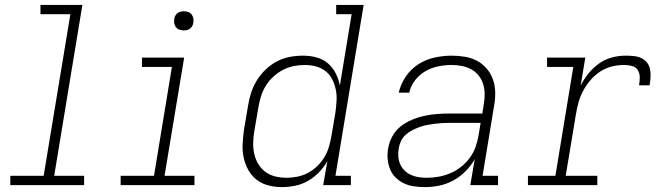

<svg xmlns="http://www.w3.org/2000/svg" viewBox="-20 -755 2740 783"><path d="M22 0V-38H158L267 -697H145V-735H316L201 -38H323V0Z M472 0V-38H608L681 -482H559V-520H731L651 -38H773V0ZM730 -631Q720 -631 711.5 -634Q703 -637 697.5 -644Q692 -651 690.5 -660.5Q689 -670 691 -680Q692 -686 695.5 -692Q699 -698 704.5 -702Q710 -706 716.5 -707.5Q723 -709 730 -709Q739 -709 747.5 -706Q756 -703 761.5 -696Q767 -689 768.5 -679.5Q770 -670 768 -660Q767 -654 763.5 -648Q760 -642 754.5 -638Q749 -634 742.5 -632.5Q736 -631 730 -631Z M1129 8Q1101 8 1074 1Q1047 -6 1026 -22.5Q1005 -39 992 -63Q979 -87 973.5 -113.5Q968 -140 969.5 -168.5Q971 -197 975 -226L992 -326Q996 -352 1004.5 -378Q1013 -404 1028 -428Q1043 -452 1064 -472Q1085 -492 1110 -505Q1135 -518 1162 -523Q1189 -528 1216 -528Q1244 -528 1270.5 -521Q1297 -514 1317 -497Q1337 -480 1349 -456Q1361 -432 1366 -406L1414 -697H1351V-735H1463L1348 -38H1411V0H1298L1315 -98Q1301 -73 1280.5 -52Q1260 -31 1235.5 -17Q1211 -3 1183.5 2.5Q1156 8 1129 8Q1129 8 1129 8Q1129 8 1129 8ZM1149 -30Q1170 -30 1192.5 -34.5Q1215 -39 1235 -49.5Q1255 -60 1272.5 -76.5Q1290 -93 1302 -112.5Q1314 -132 1320.5 -153.5Q1327 -175 1331 -197L1348 -297Q1351 -320 1352.5 -343.5Q1354 -367 1349.5 -389Q1345 -411 1335 -431Q1325 -451 1308 -464.5Q1291 -478 1269 -484Q1247 -490 1223 -490Q1200 -490 1177.5 -485.5Q1155 -481 1134 -470Q1113 -459 1095 -442.5Q1077 -426 1064.5 -406Q1052 -386 1045 -364Q1038 -342 1034 -319L1017 -219Q1013 -196 1012.5 -172.5Q1012 -149 1017 -127Q1022 -105 1033.5 -86Q1045 -67 1062.5 -54Q1080 -41 1102.5 -35.5Q1125 -30 1149 -30Z M1713 8Q1691 8 1669 5Q1647 2 1628 -7Q1609 -16 1594 -30.5Q1579 -45 1571 -64.5Q1563 -84 1561 -106Q1559 -128 1563 -150Q1567 -175 1580 -199Q1593 -223 1614 -239.5Q1635 -256 1660 -266.5Q1685 -277 1710.5 -282.5Q1736 -288 1761.5 -290Q1787 -292 1812 -292H1947L1953 -331Q1957 -352 1956.5 -373Q1956 -394 1950 -413Q1944 -432 1931.5 -447.5Q1919 -463 1901.5 -472.5Q1884 -482 1863.5 -486Q1843 -490 1822 -490Q1795 -490 1767.5 -484.5Q1740 -479 1715.5 -465Q1691 -451 1673 -428Q1655 -405 1649 -377H1606Q1614 -412 1635 -443Q1656 -474 1687 -493.5Q1718 -513 1753 -520.5Q1788 -528 1822 -528Q1849 -528 1876 -523.5Q1903 -519 1925.5 -507Q1948 -495 1965 -475Q1982 -455 1990.5 -430.5Q1999 -406 1999.5 -379Q2000 -352 1995 -324L1948 -38H2011V0H1898L1916 -106Q1901 -79 1878.5 -56.5Q1856 -34 1828.5 -19Q1801 -4 1771.5 2Q1742 8 1713 8ZM1721 -30Q1745 -30 1769.5 -34.5Q1794 -39 1817.5 -49Q1841 -59 1861.5 -75.5Q1882 -92 1897 -113Q1912 -134 1920 -157.5Q1928 -181 1932 -205L1940 -254H1812Q1797 -254 1781.5 -253Q1766 -252 1750.5 -250Q1735 -248 1720 -245Q1705 -242 1690 -236.5Q1675 -231 1660.5 -223.5Q1646 -216 1634 -205Q1622 -194 1615 -179Q1608 -164 1606 -149Q1603 -132 1604.5 -115.5Q1606 -99 1612.5 -84.5Q1619 -70 1630.5 -59Q1642 -48 1656.5 -41.5Q1671 -35 1687.5 -32.5Q1704 -30 1721 -30Z M2133 0V-38H2245L2318 -482H2211V-520H2367L2348 -406Q2361 -432 2380 -455.5Q2399 -479 2423 -496Q2447 -513 2475 -520.5Q2503 -528 2531 -528Q2547 -528 2563.5 -526.5Q2580 -525 2594.5 -518.5Q2609 -512 2618.5 -500Q2628 -488 2631 -472.5Q2634 -457 2633 -440Q2632 -423 2629 -407H2586Q2589 -423 2589 -439.5Q2589 -456 2581 -469Q2573 -482 2557 -486Q2541 -490 2525 -490Q2500 -490 2475.5 -484Q2451 -478 2429 -464Q2407 -450 2389.5 -430Q2372 -410 2359.5 -387Q2347 -364 2340 -340Q2333 -316 2329 -291L2287 -38H2416V0Z"/></svg>

Font: Iosevka Etoile XLtObl
Style: Regular
Weight: 200
Italic angle: -9°
Designer: Belleve Invis
Foundry: Belleve Invis
Version: Version 15.5.2; ttfautohint (v1.8.4)